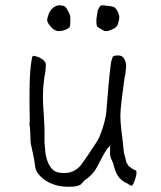

<svg xmlns="http://www.w3.org/2000/svg" viewBox="-20 -693 612 729"><path d="M400 -444 401 -450V-452Q401 -457 408 -477Q410 -482 427 -482.5Q444 -483 451 -471Q459 -458 459 -441Q457 -421 456 -411Q455 -405 453 -399V-398Q452 -391 451 -383Q450 -375 444 -330Q440 -300 438 -275Q436 -254 438 -229Q440 -202 444 -173Q449 -128 450 -118Q450 -112 456 -93Q458 -83 460 -76L469 -62L483 -52L484 -51Q489 -49 495 -46Q497 -46 498 -41Q499 -36 497 -26Q496 -23 492 -9Q488 1 487 3Q485 7 483 11L480 12Q473 11 464 4Q458 0 453 -1Q449 -4 444 -8Q423 -23 413 -60Q411 -68 410 -72Q406 -81 404 -86Q402 -91 400 -96Q399 -101 398 -106Q398 -111 398 -121V-141L385 -125Q381 -120 370 -100Q364 -88 357 -75Q350 -61 343 -50Q337 -39 328 -31L327 -29L323 -26L319 -22L314 -18L312 -16Q305 -12 301 -8L289 5Q287 6 285 9Q276 13 263 15Q258 16 239 16Q214 16 194 10.5Q174 5 156.5 -5.5Q139 -16 127 -31Q115 -45 113 -64Q111 -82 107.5 -99Q104 -116 100 -133Q96 -149 96 -157Q96 -171 95 -185Q94 -195 94 -205V-206Q93 -213 92 -219Q92 -228 93 -240Q93 -248 92.5 -269Q92 -290 92 -316.5Q92 -343 92.5 -371.5Q93 -400 95 -424Q97 -448 100 -465Q102 -477 104 -480H105Q105 -481 107 -481Q111 -481 122 -477.5Q133 -474 139.5 -469Q146 -464 150 -459Q154 -453 154 -450Q154 -434 152 -419Q149 -404 147 -388Q145 -373 144 -358Q143 -343 143 -329Q143 -296 146 -262Q149 -216 149 -196V-153Q149 -147 152 -117Q154 -97 161 -79Q168 -61 180 -49Q193 -36 224 -36Q244 -36 260 -44Q276 -52 288 -67Q299 -82 314 -104Q350 -157 357 -172Q381 -231 384 -272Q393 -390 400 -443ZM182 -664Q194 -673 206 -673Q210 -673 220 -671Q229 -670 238 -652Q246 -639 247 -626Q247 -613 247 -609Q247 -596 244 -589Q237 -583 226 -579Q215 -575 204 -575H199Q185 -578 174 -590Q163 -602 159 -614Q159 -625 165 -640Q171 -655 182 -664ZM356 -663Q360 -671 363 -672Q366 -673 369 -673Q373 -673 378 -672Q405 -670 413 -666Q420 -662 426 -651V-650Q433 -639 433 -627Q433 -618 428 -603Q424 -588 407 -582Q393 -575 385 -575Q384 -575 378 -575Q374 -576 360 -585Q349 -590 348 -594Q346 -600 346 -609V-621V-620Q346 -620 346 -621Q348 -634 350 -646Q351 -657 356 -662Z"/></svg>

Font: ToneOZ-Tsuipita-TC
Style: Tsuipita-TC
Weight: 400
Designer: :Jeffrey Xuan (Chih-Lin Hsuan)  :
Foundry: jeffreyx@gmail.com, cjkFonts.io
Version: Version 0.24071